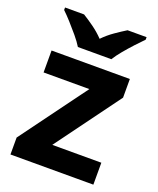

<svg xmlns="http://www.w3.org/2000/svg" viewBox="-142 -918 772 938"><g transform="rotate(20 244.0 -449.0)"><path d="M458 -66H27V-154L280 -498H42V-612H449V-515L203 -180H458ZM157 -672Q143 -695 120.5 -722Q98 -749 74.5 -775Q51 -801 32 -819V-832H131Q157 -816 187 -794.5Q217 -773 243 -746Q269 -773 300 -794.5Q331 -816 357 -832H456V-819Q438 -801 414 -775Q390 -749 367.5 -722Q345 -695 331 -672Z"/></g></svg>

Font: Noto Sans Malayalam UI
Style: Regular
Weight: 400
Designer: Jelle Bosma - Monotype Design Team
Foundry: Monotype Imaging Inc.
Version: Version 2.104